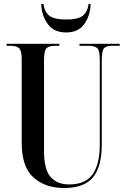

<svg xmlns="http://www.w3.org/2000/svg" viewBox="-20 -934 634 964"><path d="M302 10Q403 10 447 -44Q491 -98 491 -209V-631Q491 -680 502.5 -692Q514 -704 539 -704H581V-714H379V-704H427Q456 -704 468.5 -692Q481 -680 481 -634V-207Q481 -111 445.5 -59.5Q410 -8 327 -8Q268 -8 234.5 -45Q201 -82 201 -177V-631Q201 -680 213.5 -692Q226 -704 255 -704H278V-714H13V-704H34Q62 -704 75.5 -692.5Q89 -681 89 -635V-217Q89 -95 148.5 -42.5Q208 10 302 10ZM312 -771Q374 -771 404 -814.5Q434 -858 435 -914H425Q419 -873 395 -854.5Q371 -836 312 -836Q253 -836 228.5 -854.5Q204 -873 198 -914H187Q188 -858 219 -814.5Q250 -771 312 -771Z"/></svg>

Font: Noto Serif Display Condensed Semi
Style: Regular
Weight: 600
Width: 3
Designer: Monotype Design Team
Foundry: Monotype Imaging Inc.
Version: Version 1.900